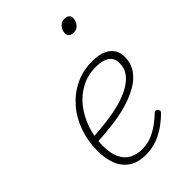

<svg xmlns="http://www.w3.org/2000/svg" viewBox="-232 -873 990 990"><g transform="rotate(-45 263.0 -378.0)"><path d="M233 19Q173 19 136.5 -6.5Q100 -32 84 -75Q68 -118 68 -172Q68 -243 90.5 -306.5Q113 -370 155 -418Q197 -466 253 -492.5Q309 -519 375 -519Q424 -519 454 -505Q484 -491 497.5 -468Q511 -445 511 -418Q511 -368 485.5 -332.5Q460 -297 416.5 -273Q373 -249 319.5 -234.5Q266 -220 208.5 -213.5Q151 -207 96 -204L106 -238Q157 -241 208.5 -247.5Q260 -254 307 -266.5Q354 -279 390.5 -299Q427 -319 448 -346.5Q469 -374 469 -411Q469 -449 443 -467Q417 -485 370 -485Q310 -485 261.5 -459.5Q213 -434 178.5 -389.5Q144 -345 125 -288.5Q106 -232 106 -170Q106 -116 122.5 -81.5Q139 -47 169 -31Q199 -15 236 -15Q279 -15 312 -30Q345 -45 371.5 -65Q398 -85 416 -103Q422 -108 427 -107.5Q432 -107 437 -103Q441 -100 443 -93.5Q445 -87 439 -80Q420 -60 389.5 -37Q359 -14 319 2.5Q279 19 233 19ZM414 -690Q398 -690 388 -697.5Q378 -705 378 -719Q378 -741 392.5 -758Q407 -775 428 -775Q444 -775 454 -768Q464 -761 464 -746Q464 -725 450.5 -707.5Q437 -690 414 -690Z"/></g></svg>

Font: Playwrite MX Thin
Style: Regular
Weight: 250
Designer: Veronika Burian, José Scaglione
Foundry: TypeTogether
Version: Version 1.002